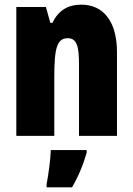

<svg xmlns="http://www.w3.org/2000/svg" viewBox="-20 -583 571 824"><path d="M329 -563C270 -563 230 -537 205 -485H196L177 -553H50V0H213V-253C213 -378 225 -419 271 -419C311 -419 319 -381 319 -308V0H482V-360C482 -489 425 -563 329 -563ZM352 72V61H198C197 101 187 173 180 207V221H289C316 175 337 125 352 72Z"/></svg>

Font: Noto Sans Bengali ExtraCondensed Black
Style: Regular
Weight: 900
Width: 2
Designer: Joana Ranito - Universal Thirst; Jelle Bosma - Monotype Design Team
Foundry: Universal Thirst ehf.
Version: Version 3.000